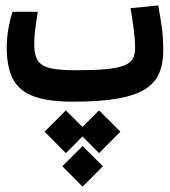

<svg xmlns="http://www.w3.org/2000/svg" viewBox="-20 -371 626 707"><path d="M248.5 3.4Q158.7 3.4 105.2 -15.9Q51.8 -35.2 28.3 -78.9Q4.9 -122.6 4.9 -195.8Q4.9 -233.4 11.5 -268.6Q18.1 -303.7 26.4 -327.6H119.1Q112.8 -286.6 109.4 -261.5Q106 -236.3 106 -207.5Q106 -169.4 118.9 -148.7Q131.8 -127.9 164.8 -120.1Q197.8 -112.3 258.3 -112.3Q326.2 -112.3 368.9 -116.2Q411.6 -120.1 435.5 -129.2Q459.5 -138.2 468.5 -154.1Q477.5 -169.9 477.5 -193.8Q477.5 -225.1 473.1 -258.1Q468.8 -291 460.9 -340.8L562.5 -351.1Q571.8 -302.2 576.4 -265.9Q581.1 -229.5 581.1 -183.6Q581.1 -138.2 567.1 -103.3Q553.2 -68.4 517.1 -44.4Q481 -20.5 416 -8.5Q351.1 3.4 248.5 3.4ZM284.2 166.5 358.9 241.2 284.2 316.4 209.5 241.2ZM344.7 35.6 423.3 113.8 344.7 192.9 266.1 113.8ZM222.7 35.6 301.3 113.8 222.7 192.9 144 113.8Z"/></svg>

Font: Cascadia Code Medium
Style: Regular
Weight: 500
Monospace: yes
Designer: Aaron Bell
Foundry: Saja Typeworks
Version: Version 2407.024